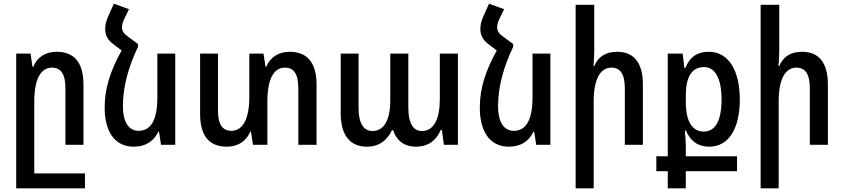

<svg xmlns="http://www.w3.org/2000/svg" viewBox="-20 -786 4578 1042"><path d="M68 236H441V155H166V-236C166 -355 201 -419 262 -419C310 -419 335 -385 335 -306V0H433V-327C433 -451 379 -505 288 -505C225 -505 181 -474 161 -424H156L146 -495H68Z M729 -547 679 -584C651 -603 642 -618 642 -638C642 -653 648 -672 658 -691L680 -736L598 -766L568 -699C557 -675 551 -653 551 -629C551 -593 565 -568 598 -544L640 -512C579 -402 548 -307 548 -202C548 -70 604 10 705 10C773 10 815 -21 839 -71H843L854 0H931V-495H834V-259C834 -133 798 -76 732 -76C677 -76 647 -127 647 -208C647 -321 679 -426 729 -532Z M1552 -505C1490 -505 1446 -474 1425 -424H1421L1410 -495H1333V-259C1333 -140 1297 -76 1236 -76C1189 -76 1163 -108 1163 -187V-495H1066V-168C1066 -44 1119 10 1211 10C1273 10 1317 -21 1338 -71H1342L1353 0H1431V-236C1431 -355 1465 -419 1526 -419C1574 -419 1599 -386 1599 -307V0H1698V-327C1698 -451 1643 -505 1552 -505Z M1972 10C2039 10 2083 -27 2107 -79H2114C2130 -28 2169 10 2238 10C2312 10 2352 -33 2372 -81H2378L2389 0H2465V-495H2367V-249C2367 -141 2335 -75 2270 -75C2225 -75 2196 -112 2196 -204V-495H2098V-242C2098 -132 2063 -75 2001 -75C1956 -75 1926 -113 1926 -199V-495H1829V-173C1829 -49 1881 10 1972 10Z M2765 -547 2715 -584C2687 -603 2678 -618 2678 -638C2678 -653 2684 -672 2694 -691L2716 -736L2634 -766L2604 -699C2593 -675 2587 -653 2587 -629C2587 -593 2601 -568 2634 -544L2676 -512C2615 -402 2584 -307 2584 -202C2584 -70 2640 10 2741 10C2809 10 2851 -21 2875 -71H2879L2890 0H2967V-495H2870V-259C2870 -133 2834 -76 2768 -76C2713 -76 2683 -127 2683 -208C2683 -321 2715 -426 2765 -532Z M3205 -760H3104V236H3202V-236C3202 -355 3237 -419 3298 -419C3346 -419 3371 -385 3371 -306V0H3469V-327C3469 -451 3416 -505 3329 -505C3264 -505 3225 -476 3205 -427H3201C3203 -455 3205 -483 3205 -510Z M3604 236H3702V143H3980V62H3702V13C3702 -9 3700 -39 3697 -78H3702C3727 -20 3768 10 3829 10C3934 10 3995 -87 3995 -246C3995 -403 3934 -505 3827 -505C3763 -505 3723 -476 3700 -418H3694L3685 -495H3604V62H3542V143H3604ZM3800 -72C3738 -72 3702 -125 3702 -232V-270C3702 -369 3735 -422 3801 -422C3862 -422 3896 -358 3896 -245C3896 -128 3860 -72 3800 -72Z M4209 -760H4108V236H4206V-236C4206 -355 4241 -419 4302 -419C4350 -419 4375 -385 4375 -306V0H4473V-327C4473 -451 4420 -505 4333 -505C4268 -505 4229 -476 4209 -427H4205C4207 -455 4209 -483 4209 -510Z"/></svg>

Font: Noto Sans Armenian Condensed Medium
Style: Regular
Weight: 500
Width: 3
Designer: Monotype Design Team
Foundry: Monotype Imaging Inc.
Version: Version 2.008